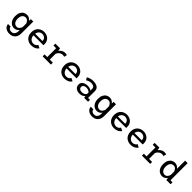

<svg xmlns="http://www.w3.org/2000/svg" viewBox="584 -2935 5333 5333"><g transform="rotate(45 3250.0 -269.0)"><path d="M324.5 212Q274.5 212 235 198.8Q195.5 185.5 167.2 162Q139 138.5 124.2 108.2Q109.5 78 109.5 44.5H208.5Q208.5 56 214.8 71.2Q221 86.5 235 101Q249 115.5 271.5 125Q294 134.5 326.5 134.5Q369.5 134.5 398.5 114Q427.5 93.5 442.2 57Q457 20.5 457 -27V-394.5L461.5 -500H556V-34.5Q556 13 545.2 51.8Q534.5 90.5 514.2 120.5Q494 150.5 465.5 171Q437 191.5 401.5 201.8Q366 212 324.5 212ZM306 11Q266.5 11 228.8 -4.5Q191 -20 160.5 -52.2Q130 -84.5 111.8 -134Q93.5 -183.5 93.5 -251Q93.5 -341 123.5 -398.8Q153.5 -456.5 201 -483.8Q248.5 -511 301 -511Q348 -511 384.8 -492.5Q421.5 -474 447.2 -444.2Q473 -414.5 486.2 -380Q499.5 -345.5 499.5 -313.5L462 -300Q457 -324.5 446.2 -347.8Q435.5 -371 418.5 -390Q401.5 -409 379 -420.2Q356.5 -431.5 328.5 -431.5Q291.5 -431.5 260.5 -412.2Q229.5 -393 211 -353.2Q192.5 -313.5 192.5 -251Q192.5 -189.5 211.8 -149Q231 -108.5 262.8 -88.5Q294.5 -68.5 332 -68.5Q359.5 -68.5 382.2 -80.8Q405 -93 421.5 -113.5Q438 -134 448 -159.5Q458 -185 460.5 -212L501 -198.5Q501 -165.5 488 -128.8Q475 -92 450 -60.2Q425 -28.5 389 -8.8Q353 11 306 11Z M976 11Q931 11 886.8 -4.8Q842.5 -20.5 806.5 -52.5Q770.5 -84.5 749 -134Q727.5 -183.5 727.5 -251Q727.5 -318.5 749 -368Q770.5 -417.5 806.8 -449.2Q843 -481 887.5 -496.5Q932 -512 978 -512Q1026 -512 1070 -497Q1114 -482 1148.2 -452.5Q1182.5 -423 1202.5 -378.5Q1222.5 -334 1222.5 -274.5Q1222.5 -265 1221.8 -253.5Q1221 -242 1219 -233.5H806.5V-297H1118Q1118 -300 1118 -301.2Q1118 -302.5 1118 -305Q1118 -345.5 1099 -375Q1080 -404.5 1048.2 -420.2Q1016.5 -436 979.5 -436Q952.5 -436 926 -425.8Q899.5 -415.5 877.5 -393.5Q855.5 -371.5 842.2 -336.2Q829 -301 829 -251.5Q829 -190 850.8 -148.8Q872.5 -107.5 907.2 -86.5Q942 -65.5 981.5 -65.5Q1018.5 -65.5 1045.5 -77.2Q1072.5 -89 1089.5 -106.8Q1106.5 -124.5 1112.5 -141.5L1203.5 -96Q1192 -75 1171.8 -55.8Q1151.5 -36.5 1122.8 -21.5Q1094 -6.5 1057.2 2.2Q1020.5 11 976 11Z M1423.5 0V-76H1529V-424H1423.5V-500H1609.5L1628 -376.5V-76H1748.5V0ZM1626.5 -291 1586.5 -307Q1587.5 -339.5 1599.8 -369.8Q1612 -400 1632.5 -426Q1653 -452 1680 -471Q1707 -490 1738.2 -501Q1769.5 -512 1802.5 -512Q1836 -512 1853.2 -506.2Q1870.5 -500.5 1876 -497L1853.5 -412Q1848.5 -416 1832.5 -420.8Q1816.5 -425.5 1790 -425.5Q1762 -425.5 1734.8 -414Q1707.5 -402.5 1684.8 -383.2Q1662 -364 1646.8 -339.8Q1631.5 -315.5 1626.5 -291Z M2276 11Q2231 11 2186.8 -4.8Q2142.5 -20.5 2106.5 -52.5Q2070.5 -84.5 2049 -134Q2027.5 -183.5 2027.5 -251Q2027.5 -318.5 2049 -368Q2070.5 -417.5 2106.8 -449.2Q2143 -481 2187.5 -496.5Q2232 -512 2278 -512Q2326 -512 2370 -497Q2414 -482 2448.2 -452.5Q2482.5 -423 2502.5 -378.5Q2522.5 -334 2522.5 -274.5Q2522.5 -265 2521.8 -253.5Q2521 -242 2519 -233.5H2106.5V-297H2418Q2418 -300 2418 -301.2Q2418 -302.5 2418 -305Q2418 -345.5 2399 -375Q2380 -404.5 2348.2 -420.2Q2316.5 -436 2279.5 -436Q2252.5 -436 2226 -425.8Q2199.5 -415.5 2177.5 -393.5Q2155.5 -371.5 2142.2 -336.2Q2129 -301 2129 -251.5Q2129 -190 2150.8 -148.8Q2172.5 -107.5 2207.2 -86.5Q2242 -65.5 2281.5 -65.5Q2318.5 -65.5 2345.5 -77.2Q2372.5 -89 2389.5 -106.8Q2406.5 -124.5 2412.5 -141.5L2503.5 -96Q2492 -75 2471.8 -55.8Q2451.5 -36.5 2422.8 -21.5Q2394 -6.5 2357.2 2.2Q2320.5 11 2276 11Z M2876 11Q2833.5 11 2797.8 0.2Q2762 -10.5 2736 -31.2Q2710 -52 2695.8 -82.5Q2681.5 -113 2681.5 -152.5Q2681.5 -186 2693.2 -211.8Q2705 -237.5 2726 -256Q2747 -274.5 2773.5 -286.5Q2800 -298.5 2829.5 -304.2Q2859 -310 2888.5 -310Q2924.5 -310 2954.2 -302.5Q2984 -295 3004.8 -284Q3025.5 -273 3034.5 -262.5V-334.5Q3034.5 -362 3023.5 -381Q3012.5 -400 2994 -411.5Q2975.5 -423 2952.2 -428.2Q2929 -433.5 2903.5 -433.5Q2878 -433.5 2854.5 -428.5Q2831 -423.5 2810.5 -415.8Q2790 -408 2774 -399Q2758 -390 2747 -382L2702.5 -455.5Q2720.5 -469 2751.5 -482Q2782.5 -495 2823.2 -503.5Q2864 -512 2910.5 -512Q2941 -512 2972.5 -507Q3004 -502 3032.8 -490.5Q3061.5 -479 3084.2 -459.8Q3107 -440.5 3120 -412.8Q3133 -385 3133 -347V-76H3207.5V0H3053L3043.5 -64Q3034.5 -47.5 3012.5 -30.2Q2990.5 -13 2956 -1Q2921.5 11 2876 11ZM2900.5 -64.5Q2938 -64.5 2965.2 -76Q2992.5 -87.5 3009.8 -103.2Q3027 -119 3034.5 -131.5V-193.5Q3025.5 -206 3005.2 -218Q2985 -230 2958.5 -238Q2932 -246 2905 -246Q2873.5 -246 2844.8 -237Q2816 -228 2797.5 -208.5Q2779 -189 2779 -157Q2779 -125 2794.2 -104.5Q2809.5 -84 2836.8 -74.2Q2864 -64.5 2900.5 -64.5Z M3574.5 212Q3524.5 212 3485 198.8Q3445.5 185.5 3417.2 162Q3389 138.5 3374.2 108.2Q3359.5 78 3359.5 44.5H3458.5Q3458.5 56 3464.8 71.2Q3471 86.5 3485 101Q3499 115.5 3521.5 125Q3544 134.5 3576.5 134.5Q3619.5 134.5 3648.5 114Q3677.5 93.5 3692.2 57Q3707 20.5 3707 -27V-394.5L3711.5 -500H3806V-34.5Q3806 13 3795.2 51.8Q3784.5 90.5 3764.2 120.5Q3744 150.5 3715.5 171Q3687 191.5 3651.5 201.8Q3616 212 3574.5 212ZM3556 11Q3516.5 11 3478.8 -4.5Q3441 -20 3410.5 -52.2Q3380 -84.5 3361.8 -134Q3343.5 -183.5 3343.5 -251Q3343.5 -341 3373.5 -398.8Q3403.5 -456.5 3451 -483.8Q3498.5 -511 3551 -511Q3598 -511 3634.8 -492.5Q3671.5 -474 3697.2 -444.2Q3723 -414.5 3736.2 -380Q3749.5 -345.5 3749.5 -313.5L3712 -300Q3707 -324.5 3696.2 -347.8Q3685.5 -371 3668.5 -390Q3651.5 -409 3629 -420.2Q3606.5 -431.5 3578.5 -431.5Q3541.5 -431.5 3510.5 -412.2Q3479.5 -393 3461 -353.2Q3442.5 -313.5 3442.5 -251Q3442.5 -189.5 3461.8 -149Q3481 -108.5 3512.8 -88.5Q3544.5 -68.5 3582 -68.5Q3609.5 -68.5 3632.2 -80.8Q3655 -93 3671.5 -113.5Q3688 -134 3698 -159.5Q3708 -185 3710.5 -212L3751 -198.5Q3751 -165.5 3738 -128.8Q3725 -92 3700 -60.2Q3675 -28.5 3639 -8.8Q3603 11 3556 11Z M4226 11Q4181 11 4136.8 -4.8Q4092.5 -20.5 4056.5 -52.5Q4020.5 -84.5 3999 -134Q3977.5 -183.5 3977.5 -251Q3977.5 -318.5 3999 -368Q4020.5 -417.5 4056.8 -449.2Q4093 -481 4137.5 -496.5Q4182 -512 4228 -512Q4276 -512 4320 -497Q4364 -482 4398.2 -452.5Q4432.5 -423 4452.5 -378.5Q4472.5 -334 4472.5 -274.5Q4472.5 -265 4471.8 -253.5Q4471 -242 4469 -233.5H4056.5V-297H4368Q4368 -300 4368 -301.2Q4368 -302.5 4368 -305Q4368 -345.5 4349 -375Q4330 -404.5 4298.2 -420.2Q4266.5 -436 4229.5 -436Q4202.5 -436 4176 -425.8Q4149.5 -415.5 4127.5 -393.5Q4105.5 -371.5 4092.2 -336.2Q4079 -301 4079 -251.5Q4079 -190 4100.8 -148.8Q4122.5 -107.5 4157.2 -86.5Q4192 -65.5 4231.5 -65.5Q4268.5 -65.5 4295.5 -77.2Q4322.5 -89 4339.5 -106.8Q4356.5 -124.5 4362.5 -141.5L4453.5 -96Q4442 -75 4421.8 -55.8Q4401.5 -36.5 4372.8 -21.5Q4344 -6.5 4307.2 2.2Q4270.5 11 4226 11Z M4876 11Q4831 11 4786.8 -4.8Q4742.5 -20.5 4706.5 -52.5Q4670.5 -84.5 4649 -134Q4627.5 -183.5 4627.5 -251Q4627.5 -318.5 4649 -368Q4670.5 -417.5 4706.8 -449.2Q4743 -481 4787.5 -496.5Q4832 -512 4878 -512Q4926 -512 4970 -497Q5014 -482 5048.2 -452.5Q5082.5 -423 5102.5 -378.5Q5122.5 -334 5122.5 -274.5Q5122.5 -265 5121.8 -253.5Q5121 -242 5119 -233.5H4706.5V-297H5018Q5018 -300 5018 -301.2Q5018 -302.5 5018 -305Q5018 -345.5 4999 -375Q4980 -404.5 4948.2 -420.2Q4916.5 -436 4879.5 -436Q4852.5 -436 4826 -425.8Q4799.5 -415.5 4777.5 -393.5Q4755.5 -371.5 4742.2 -336.2Q4729 -301 4729 -251.5Q4729 -190 4750.8 -148.8Q4772.5 -107.5 4807.2 -86.5Q4842 -65.5 4881.5 -65.5Q4918.5 -65.5 4945.5 -77.2Q4972.5 -89 4989.5 -106.8Q5006.5 -124.5 5012.5 -141.5L5103.5 -96Q5092 -75 5071.8 -55.8Q5051.5 -36.5 5022.8 -21.5Q4994 -6.5 4957.2 2.2Q4920.5 11 4876 11Z M5323.5 0V-76H5429V-424H5323.5V-500H5509.5L5528 -376.5V-76H5648.5V0ZM5526.5 -291 5486.5 -307Q5487.5 -339.5 5499.8 -369.8Q5512 -400 5532.5 -426Q5553 -452 5580 -471Q5607 -490 5638.2 -501Q5669.5 -512 5702.5 -512Q5736 -512 5753.2 -506.2Q5770.5 -500.5 5776 -497L5753.5 -412Q5748.5 -416 5732.5 -420.8Q5716.5 -425.5 5690 -425.5Q5662 -425.5 5634.8 -414Q5607.5 -402.5 5584.8 -383.2Q5562 -364 5546.8 -339.8Q5531.5 -315.5 5526.5 -291Z M6118 11Q6078.5 11 6040.8 -4.5Q6003 -20 5972.5 -52.2Q5942 -84.5 5923.8 -134Q5905.5 -183.5 5905.5 -251Q5905.5 -341 5935.5 -398.8Q5965.5 -456.5 6013 -483.8Q6060.5 -511 6113 -511Q6160 -511 6196.8 -492.5Q6233.5 -474 6259.2 -444.2Q6285 -414.5 6298.2 -380Q6311.5 -345.5 6311.5 -313.5L6274 -300Q6269 -324.5 6258.2 -347.8Q6247.5 -371 6230.5 -390Q6213.5 -409 6191 -420.2Q6168.5 -431.5 6140.5 -431.5Q6103.5 -431.5 6072.5 -412.2Q6041.5 -393 6023 -353.2Q6004.5 -313.5 6004.5 -251Q6004.5 -189.5 6023.8 -149Q6043 -108.5 6074.8 -88.5Q6106.5 -68.5 6144 -68.5Q6171.5 -68.5 6194.2 -80.8Q6217 -93 6233.5 -113.5Q6250 -134 6260 -159.5Q6270 -185 6272.5 -212L6313 -198.5Q6313 -165.5 6300 -128.8Q6287 -92 6262 -60.2Q6237 -28.5 6201 -8.8Q6165 11 6118 11ZM6369.5 -750V-32L6325 -76.5H6448.5V0H6281.5L6270 -105V-750Z"/></g></svg>

Font: Trispace Thin
Style: Regular
Weight: 400
Version: Version 1.210